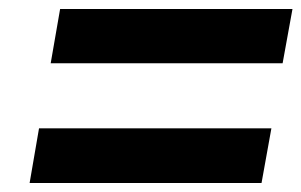

<svg xmlns="http://www.w3.org/2000/svg" viewBox="-20 -508 672 428"><path d="M632 -488 610 -367H93L114 -488ZM585 -222 563 -100H46L67 -222Z"/></svg>

Font: Overused Grotesk
Style: Bold Italic
Weight: 700
Italic angle: -10°
Version: Version 0.003